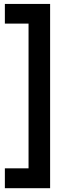

<svg xmlns="http://www.w3.org/2000/svg" viewBox="-20 -864 346 982"><path d="M4.9 -2.9Q4.9 2.9 4.9 19.5Q4.9 39.1 4.9 98.6Q62.5 98.6 236.3 98.6Q236.3 -136.7 236.3 -843.8Q178.7 -843.8 4.9 -843.8Q4.9 -818.4 4.9 -743.2Q35.2 -743.2 126 -743.2Q126 -557.6 126 -2.9Q95.7 -2.9 4.9 -2.9Z"/></svg>

Font: BM-Biotif
Style: Bold
Weight: 400
Designer: Deni Anggara
Version: Version 1.000;PS 001.000;hotconv 1.0.88;makeotf.lib2.5.64776